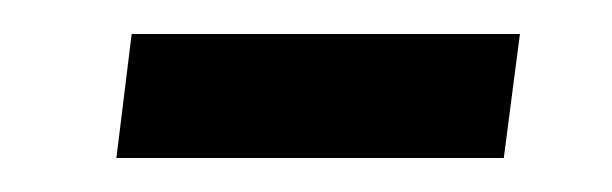

<svg xmlns="http://www.w3.org/2000/svg" viewBox="-20 -356 360 113"><path d="M57.5 -336H286L276.5 -263H48.5Z"/></svg>

Font: Lato TR
Style: Italic
Weight: 400
Italic angle: -12°
Designer: Lukasz Dziedzic
Foundry: tyPoland Lukasz Dziedzic
Version: Version 1.104 2013